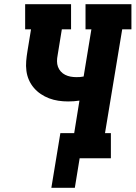

<svg xmlns="http://www.w3.org/2000/svg" viewBox="-20 -755 647 916"><path d="M225 141 268 -120H334L359 -275Q346 -273 332.5 -272Q319 -271 305 -271Q281 -271 258 -274.5Q235 -278 214 -286Q193 -294 174.5 -306.5Q156 -319 141.5 -336Q127 -353 118 -373.5Q109 -394 106 -417Q103 -440 105 -463.5Q107 -487 111 -511L128 -615H100V-735H319V-615H275L255 -492Q252 -477 252 -463Q252 -449 256.5 -436.5Q261 -424 270 -414Q279 -404 291 -398Q303 -392 316.5 -389.5Q330 -387 344 -387Q353 -387 361.5 -387.5Q370 -388 379 -390L416 -615H388V-735H607V-615H563L481 -120H509V0H360L337 141Z"/></svg>

Font: Iosevka Curly Slab HvExObl
Style: Regular
Weight: 900
Width: 7
Italic angle: -9°
Monospace: yes
Designer: Belleve Invis
Foundry: Belleve Invis
Version: Version 11.1.0; ttfautohint (v1.8.3)